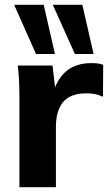

<svg xmlns="http://www.w3.org/2000/svg" viewBox="-20 -780 451 800"><path d="M61 0V-373Q61 -406 59.5 -440Q58 -474 54 -507H199L216 -359H193Q203 -413 225.5 -448Q248 -483 281.5 -500Q315 -517 358 -517Q377 -517 388 -515.5Q399 -514 410 -510L409 -377Q388 -386 373.5 -388.5Q359 -391 337 -391Q295 -391 267.5 -375Q240 -359 226.5 -328Q213 -297 213 -253V0ZM292 -555 200 -760H323L370 -555ZM130 -555 39 -760H162L209 -555Z"/></svg>

Font: Mulish ExtraLight ExtraBold
Style: Regular
Weight: 800
Version: Version 3.603